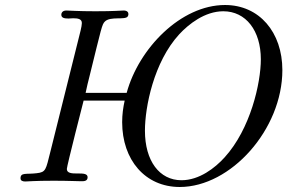

<svg xmlns="http://www.w3.org/2000/svg" viewBox="-20 -725 1148 767"><path d="M62 -13C62 -3 70 0 81 0C93 0 115 -3 194 -3C256 -3 287 -1 305 -1C315 -1 330 -1 330 -17C330 -31 313 -32 295 -32H287C267 -32 247 -33 247 -50C247 -62 314 -323 314 -323H478C472 -296 468 -268 468 -237C468 -86 560 22 698 22C902 22 1108 -208 1108 -445C1108 -596 1016 -705 879 -705C702 -705 534 -531 486 -354H322C327 -377 332 -400 338 -422C386 -616 387 -627 399 -639C421 -661 479 -644 490 -659C492 -662 493 -665 493 -669C493 -676 488 -683 474 -683C462 -683 439 -680 361 -680C291 -680 257 -683 245 -683C231 -683 225 -675 225 -666C225 -653 238 -651 254 -651C260 -651 266 -652 272 -652C290 -652 307 -650 307 -633C307 -626 305 -616 302 -603L181 -118C163 -47 164 -37 126 -33C86 -28 62 -37 62 -13ZM559 -203C559 -297 594 -477 696 -588C733 -628 798 -680 872 -680C962 -680 1022 -603 1022 -488C1022 -394 981 -210 877 -96C839 -54 776 -5 705 -5C617 -5 559 -82 559 -203Z"/></svg>

Font: CMU Serif
Style: Italic
Weight: 500
Italic angle: -14.04°
Version: Version 0.7.0